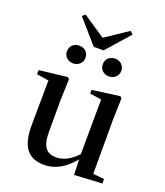

<svg xmlns="http://www.w3.org/2000/svg" viewBox="-167 -1042 1002 1169"><g transform="rotate(20 333.5 -457.5)"><path d="M213 -625C244 -625 273 -647 273 -682C273 -719 244 -740 213 -740C181 -740 153 -719 153 -682C153 -647 181 -625 213 -625ZM445 -625C476 -625 505 -647 505 -682C505 -719 476 -740 445 -740C412 -740 385 -719 385 -682C385 -647 412 -625 445 -625ZM183 -931 165 -914 297 -763H361L494 -914L475 -931L329 -833ZM451 11 631 1V-28L559 -35V-385L563 -525L553 -536L374 -512V-488L449 -477L447 -123C408 -79 361 -52 311 -52C252 -52 218 -84 218 -181V-385L223 -525L212 -536L30 -515V-488L108 -476L105 -187C104 -37 161 16 258 16C335 16 399 -27 448 -89Z"/></g></svg>

Font: Noto Serif HK SemiBold
Style: Regular
Weight: 600
Designer: Ryoko NISHIZUKA 西塚涼子 (kana & ideographs); Frank Grießhammer (Latin, Greek & Cyrillic); Wenlong ZHANG 张文龙 (bopomofo); San
Foundry: Adobe
Version: Version 2.001;hotconv 1.1.0;makeotfexe 2.6.0